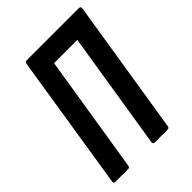

<svg xmlns="http://www.w3.org/2000/svg" viewBox="-192 -751 846 846"><g transform="rotate(-45 231.0 -327.5)"><path d="M25 0Q13 0 15 -11L115 -644Q118 -655 127 -655H452Q463 -655 462 -644L361 -11Q360 0 350 0H271Q259 0 260 -11L348 -561H203L115 -11Q114 0 104 0Z"/></g></svg>

Font: Sofia Sans Extra Condensed
Style: Bold Italic
Weight: 700
Italic angle: -9°
Designer: Botio Nikoltchev, Ani Petrova
Foundry: lettersoup
Version: Version 4.101